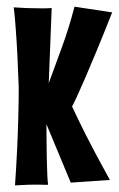

<svg xmlns="http://www.w3.org/2000/svg" viewBox="-20 -541 356 575"><path d="M315.9 -503.9Q289.1 -436 269 -387.7Q249 -339.4 234.6 -306.2Q220.2 -272.9 210.9 -252.9Q201.7 -232.9 195.8 -222.2Q208.5 -194.3 235.8 -139.6Q263.2 -85 309.1 -2L191.9 5.9L119.1 -168.9Q119.1 -147.5 119.4 -120.1Q119.6 -92.8 120.1 -66.7Q120.6 -40.5 121.6 -19Q122.6 2.4 124 12.2Q124 12.7 116.9 12.5Q109.9 12.2 96.9 12Q84 11.7 65.7 12.2Q47.4 12.7 24.9 14.2Q28.8 -40.5 31.2 -92.8Q33.7 -145 34.7 -186.5Q36.1 -234.9 36.1 -277.8Q34.2 -327.6 32.2 -373Q31.2 -392.6 30 -412.8Q28.8 -433.1 27.3 -452.6Q25.9 -472.2 24.4 -489.3Q22.9 -506.3 21 -519Q42 -517.6 60.8 -516.8Q79.6 -516.1 99.1 -516.1Q107.4 -516.1 116.2 -516.1Q125 -516.1 134.8 -517.1L126 -292Q145.5 -345.2 166 -401.1Q186.5 -457 203.1 -521Z"/></svg>

Font: Mouse Memoirs
Style: Regular
Weight: 400
Version: Version 1.000